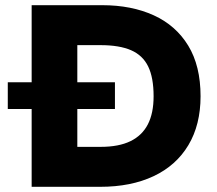

<svg xmlns="http://www.w3.org/2000/svg" viewBox="-20 -720 835 740"><path d="M10 -300V-403H423V-300ZM102 0V-700H374Q487 -700 572.5 -661Q658 -622 705.5 -544Q753 -466 753 -349Q753 -239 706 -160.5Q659 -82 572 -41Q485 0 366 0ZM278 -154H368Q438 -154 483 -176Q528 -198 550 -241Q572 -284 572 -349Q572 -421 551 -464Q530 -507 485 -526.5Q440 -546 368 -546H278Z"/></svg>

Font: REM
Style: Bold
Weight: 700
Designer: Octavio Pardo
Foundry: Ashler Design
Version: Version 1.005;gftools[0.9.28]